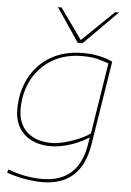

<svg xmlns="http://www.w3.org/2000/svg" viewBox="-64 -837 756 1104"><g transform="rotate(5 313.5 -285.0)"><path d="M16 183 24 164Q66 182 118.5 192Q171 202 219 202Q434 202 467 -27L472 -60Q424 -28 363.5 -9Q303 10 253 10Q155 10 99 -42.5Q43 -95 43 -185Q43 -286 85 -366.5Q127 -447 205.5 -493.5Q284 -540 393 -540Q441 -540 484.5 -531Q528 -522 563 -505L486 -22Q448 220 222 220Q172 220 117.5 210Q63 200 16 183ZM542 -493Q514 -503 479.5 -512.5Q445 -522 389 -522Q289 -522 215.5 -478Q142 -434 102 -358.5Q62 -283 62 -189Q62 -104 113.5 -56.5Q165 -9 255 -9Q287 -9 327.5 -19Q368 -29 407.5 -45.5Q447 -62 477 -83ZM577 -790 384 -596H356L225 -790H246L372 -613L555 -790Z"/></g></svg>

Font: Georama Extended Thin
Style: Italic
Weight: 100
Width: 7
Italic angle: -9°
Designer: Jean-Baptiste Levee
Foundry: Production Type
Version: Version 1.000